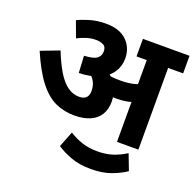

<svg xmlns="http://www.w3.org/2000/svg" viewBox="-143 -779 1144 1130"><g transform="rotate(20 429.5 -214.5)"><path d="M765 -512V0H631V-512H567V-622H859V-512ZM333 -632Q419 -632 464 -588Q509 -544 509 -477Q509 -428 483 -389.5Q457 -351 406 -328.5Q355 -306 281 -304L275 -410Q334 -413 355 -429Q376 -445 376 -474Q376 -503 356 -512.5Q336 -522 311 -522Q280 -522 251.5 -513Q223 -504 196 -490L159 -590Q188 -605 233.5 -618.5Q279 -632 333 -632ZM521 -211Q521 -164 500.5 -130Q480 -96 439.5 -78Q399 -60 340 -60Q277 -60 222.5 -84.5Q168 -109 118.5 -171.5Q69 -234 20 -348L135 -392Q163 -321 192.5 -272Q222 -223 256 -198Q290 -173 330 -173Q359 -173 373.5 -187.5Q388 -202 388 -230Q388 -271 366 -301Q344 -331 297 -359L376 -383L438 -374Q453 -362 467 -346Q481 -330 491 -313L502 -292Q511 -273 516 -252.5Q521 -232 521 -211ZM525 -346Q567 -346 601 -353Q635 -360 669 -379V-269Q639 -250 607.5 -244Q576 -238 542 -238Q521 -238 500.5 -239.5Q480 -241 462.5 -244Q445 -247 431 -249L419 -342L434 -355Q453 -351 474 -348.5Q495 -346 525 -346ZM540 203Q468 203 414.5 183Q361 163 324 138L363 39Q402 64 445 78Q488 92 540 92Q593 92 635 78.5Q677 65 718 39L756 138Q720 163 666.5 183Q613 203 540 203Z"/></g></svg>

Font: Noto Sans Devanagari
Style: Regular
Weight: 400
Designer: Jelle Bosma - Monotype Design Team
Foundry: Monotype Imaging Inc.
Version: Version 2.003